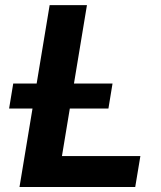

<svg xmlns="http://www.w3.org/2000/svg" viewBox="-20 -748 643 768"><path d="M58 0 178.6 -727.5H327.8L227.8 -123.7H541.5L520.9 0ZM16.4 -313.8 32.9 -413.8H430.1L413.7 -313.8Z"/></svg>

Font: Inter
Style: Italic
Weight: 400
Italic angle: -9.3988°
Designer: Rasmus Andersson
Foundry: rsms
Version: Version 4.001;git-66647c0bb